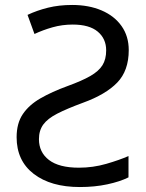

<svg xmlns="http://www.w3.org/2000/svg" viewBox="-20 -744 589 774"><path d="M271 -724Q338 -724 389.5 -702Q441 -680 470 -639Q499 -598 499 -542Q499 -459 452.5 -411Q406 -363 315 -330Q250 -306 211 -286Q172 -266 154.5 -242Q137 -218 137 -183Q137 -130 177.5 -99Q218 -68 298 -68Q355 -68 408.5 -83.5Q462 -99 498 -115V-29Q464 -12 413 -1Q362 10 302 10Q185 10 116 -43Q47 -96 47 -191Q47 -247 72 -284Q97 -321 143 -347.5Q189 -374 252 -397Q310 -418 344 -437.5Q378 -457 393 -481Q408 -505 408 -541Q408 -588 374 -616.5Q340 -645 273 -645Q231 -645 192 -634Q153 -623 119 -607L91 -684Q129 -702 173.5 -713Q218 -724 271 -724Z"/></svg>

Font: Apis
Style: Regular
Weight: 400
Designer: Monotype Design Team
Foundry: Monotype Imaging Inc.
Version: Version 2.000; build 0001